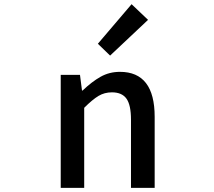

<svg xmlns="http://www.w3.org/2000/svg" viewBox="-20 -914 1040 934"><path d="M275.4 0V-549.8H369.1L378.9 -473.6H381.8Q426.8 -516.6 469.2 -540.5Q511.7 -564.5 563.5 -564.5Q732.4 -564.5 732.4 -345.7V0H617.2V-332Q617.2 -403.3 595.2 -434.1Q573.2 -464.8 524.4 -464.8Q488.3 -464.8 459 -447.3Q429.7 -429.7 389.6 -389.6V0ZM515.6 -643.6 456.1 -701.2 620.1 -893.6 700.2 -817.4Z"/></svg>

Font: GenEi Gothic M SemiBold
Style: Regular
Weight: 500
Designer: o_tamon (Modified); [Source Han Sans]
Ryoko NISHIZUKA  (kana & ideographs); Paul D. Hunt (Latin, Greek & Cyrillic); Wenl
Version: Version 1.1a;Original Version 1.004